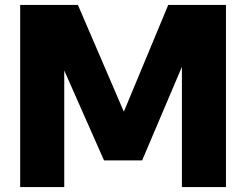

<svg xmlns="http://www.w3.org/2000/svg" viewBox="-20 -760 1000 780"><path d="M62 0V-740H296.5L493.5 -282H473L663.5 -740H898V0H719V-572H754.5L557.5 -108.5H402.5L197.5 -572H241V0Z"/></svg>

Font: Encode Sans Condensed Thin ExtraBold
Style: Regular
Weight: 800
Version: Version 3.002